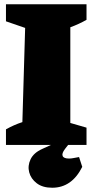

<svg xmlns="http://www.w3.org/2000/svg" viewBox="-20 -680 438 901"><path d="M8 0V-73Q45 -94 85 -107L98 -549L8 -580V-660H386V-587Q351 -567 310 -552V-103L386 -81V0ZM225 201Q180 201 152.5 180Q125 159 117 128.5Q109 98 123.5 67.5Q138 37 178 19L285 -30H323L285 19Q269 40 274 52Q279 64 304 64Q315 64 326.5 61.5Q338 59 351 57L366 103Q317 201 225 201Z"/></svg>

Font: Piazzolla Black
Style: Regular
Weight: 900
Designer: Juan Pablo del Peral
Foundry: Huerta Tipografica
Version: Version 1.330